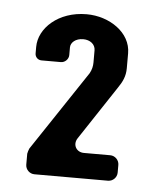

<svg xmlns="http://www.w3.org/2000/svg" viewBox="-39 -705 384 473"><g transform="rotate(5 153.5 -469.0)"><path d="M267 -289V-308C267 -320 257 -330 245 -330H180C161 -330 151 -348 161 -364L249 -497C260 -513 267 -527 267 -547V-584C267 -635 214 -671 157 -671C87 -671 40 -626 40 -580V-564C40 -555 47 -548 56 -548H104C114 -548 123 -557 123 -567V-586C123 -598 135 -609 154 -609C171 -609 184 -599 184 -584V-554C184 -545 182 -536 177 -527L45 -329C44 -327 41 -318 41 -316V-289C41 -277 51 -267 63 -267H245C257 -267 267 -277 267 -289Z"/></g></svg>

Font: DIN Rundschrift
Style: Breit
Weight: 400
Width: 7
Version: Version 1.027